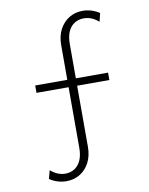

<svg xmlns="http://www.w3.org/2000/svg" viewBox="-86 -696 693 892"><g transform="rotate(-10 260.5 -249.5)"><path d="M154.9 133.3Q134.7 133.3 114.2 127.1Q93.8 120.8 76.4 109L86.8 69.4Q119.4 97.9 156.2 97.9Q181.2 97.9 200.3 85.4Q219.4 72.9 229.9 49.3Q240.3 25.7 240.3 -8.3V-295.1H88.9V-329.9H240.3V-493.8Q240.3 -536.1 256.9 -567.4Q273.6 -598.6 301.7 -616Q329.9 -633.3 366 -633.3Q386.1 -633.3 406.6 -627.1Q427.1 -620.8 444.4 -609L434.7 -569.4Q418.1 -584 400.7 -591Q383.3 -597.9 364.6 -597.9Q340.3 -597.9 320.8 -585.8Q301.4 -573.6 291 -550Q280.6 -526.4 280.6 -491.7V-329.9H432.6V-295.1H280.6V-6.2Q280.6 35.4 264.2 67Q247.9 98.6 219.4 116Q191 133.3 154.9 133.3Z"/></g></svg>

Font: Afacad Flux ExtraLight
Style: Regular
Weight: 250
Designer: Kristian Moeller
Foundry: Dicotype
Version: Version 1.100